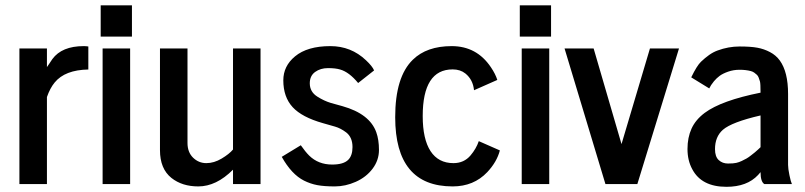

<svg xmlns="http://www.w3.org/2000/svg" viewBox="-20 -699 3055 729"><path d="M53.7 0V-515.1H158.2V-444.3Q160.2 -446.8 167 -457L178.7 -474.6Q214.8 -523.9 297.9 -523.9Q306.6 -523.9 315.4 -522.5V-435.1Q226.6 -433.6 187.5 -385.7Q169.9 -364.3 158.2 -330.6V0Z M369.6 0V-515.1H474.1V0ZM362.3 -560.1V-678.7H481V-560.1Z M587.4 -128.9V-515.1H691.9V-156.2Q691.9 -121.1 713.1 -100.3Q734.4 -79.6 763.4 -79.6Q792.5 -79.6 821.5 -96.9Q850.6 -114.3 864.7 -131.3V-515.1H969.2V0H864.7V-54.7Q801.3 8.8 732.9 8.8Q671.4 8.8 630.9 -23.4Q587.4 -58.1 587.4 -128.9Z M1049.8 -103.5 1122.1 -147.5Q1139.2 -123 1153.8 -108.4Q1188.5 -74.2 1241.2 -74.2Q1283.7 -74.2 1301.8 -91.8Q1318.4 -107.9 1318.4 -140.6Q1318.4 -177.7 1294.4 -196.3Q1272.9 -212.4 1252 -218.3L1206.1 -231.4Q1126.5 -253.9 1091.3 -292Q1055.7 -330.6 1055.7 -394Q1055.7 -448.2 1100.1 -484.9Q1147 -523.9 1234.4 -523.9Q1313 -523.9 1369.6 -470.2Q1394 -447.3 1400.4 -431.6L1339.8 -383.8Q1305.7 -425.3 1271.5 -435.1Q1253.9 -440.4 1225.3 -440.4Q1196.8 -440.4 1176.5 -425.8Q1156.2 -411.1 1156.2 -382.8Q1156.2 -350.1 1185.1 -332Q1210.4 -315.9 1236.3 -308.1L1280.3 -295.9Q1383.8 -266.6 1408.7 -196.8Q1418.9 -168.5 1418.9 -129.6Q1418.9 -90.8 1394.8 -58.6Q1370.6 -26.4 1331.1 -8.8Q1291.5 8.8 1251.2 8.8Q1210.9 8.8 1184.8 3.9Q1158.7 -1 1134.3 -13.2Q1086.9 -37.1 1049.8 -103.5Z M1480.5 -253.9Q1480.5 -407.2 1547.4 -472.2Q1600.1 -523.9 1695.1 -523.9Q1790 -523.9 1843.8 -443.8Q1861.3 -418 1868.2 -395.5L1779.8 -356.4Q1775.9 -396.5 1747.1 -419.9Q1727.5 -435.5 1698.7 -435.5Q1585 -435.5 1585 -258.3Q1585 -170.9 1614.7 -125.2Q1644.5 -79.6 1701.7 -79.6Q1741.7 -79.6 1766.6 -108.9Q1788.1 -134.3 1797.9 -163.1L1877.9 -127.9Q1866.7 -84.5 1830.1 -45.4Q1778.8 8.8 1698.7 8.8Q1480.5 8.8 1480.5 -253.9Z M1960.9 0V-515.1H2065.4V0ZM1953.6 -560.1V-678.7H2072.3V-560.1Z M2123.5 -515.1H2233.9L2339.8 -151.9L2447.8 -515.1H2558.1L2399.9 0H2278.8Z M2694.8 -132.8Q2694.8 -104 2709 -91.1Q2723.1 -78.1 2744.1 -78.1Q2765.1 -78.1 2775.6 -80.6Q2786.1 -83 2796.4 -87.9L2814.5 -97.2Q2822.3 -101.6 2832 -109.4L2846.2 -120.6Q2850.1 -124 2858.9 -131.8L2867.7 -140.1V-260.7Q2758.3 -235.4 2724.6 -206.1Q2694.8 -179.7 2694.8 -132.8ZM2882.3 0Q2867.7 -8.8 2867.7 -45.4L2858.4 -34.7Q2816.4 10.3 2738.3 10.3Q2643.6 10.3 2608.4 -56.6Q2590.3 -89.8 2590.3 -133.3Q2590.3 -176.8 2605.7 -210.7Q2621.1 -244.6 2655.8 -270.5Q2718.8 -317.4 2867.7 -347.2Q2867.7 -381.8 2865.5 -389.6Q2863.3 -397.5 2860.6 -404.3Q2857.9 -411.1 2854 -414.8Q2850.1 -418.5 2844.2 -422.9Q2838.4 -427.2 2830.6 -429.2Q2811.5 -434.1 2788.3 -434.1Q2765.1 -434.1 2744.9 -427Q2724.6 -419.9 2712.6 -411.1Q2700.7 -402.3 2690.9 -390.6Q2678.2 -375 2672.9 -363.3L2604.5 -405.3Q2626 -449.7 2641.6 -464.6Q2657.2 -479.5 2672.4 -490.2Q2687.5 -501 2704.6 -507.3Q2745.6 -522.5 2788.1 -522.5Q2830.6 -522.5 2855.7 -517.8Q2880.9 -513.2 2903.6 -501.2Q2926.3 -489.3 2940.9 -469.2Q2972.2 -425.8 2972.2 -342.3V-72.8Q2972.2 -59.1 2977.3 -34.2Q2982.4 -9.3 2986.8 0Z"/></svg>

Font: News Cycle
Style: Bold
Weight: 700
Version: Version 0.5.1